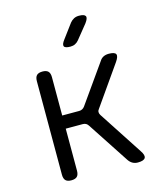

<svg xmlns="http://www.w3.org/2000/svg" viewBox="-117 -874 834 972"><g transform="rotate(-15 300.0 -387.5)"><path d="M136 10Q116 10 106.5 0.5Q97 -9 97 -30V-520Q97 -541 106.5 -550.5Q116 -560 137 -560Q157 -560 166.5 -550.5Q176 -541 176 -520V-319H265Q274 -319 281.5 -323Q289 -327 294 -334L436 -535Q444 -548 456 -554Q468 -560 484 -560Q515 -560 521 -548Q527 -536 509 -510L364 -303Q358 -296 358 -288Q358 -280 363 -272L513 -42Q531 -16 523.5 -3Q516 10 485 10Q470 10 458 3.5Q446 -3 437 -16L294 -234Q289 -242 282 -246Q275 -250 265 -250H176V-30Q176 -9 166.5 0.5Q157 10 136 10ZM307 -645Q279 -645 274 -655.5Q269 -666 286 -688L341 -762Q350 -773 361.5 -779Q373 -785 388 -785Q416 -785 422 -774Q428 -763 410 -739L351 -666Q343 -656 332 -650.5Q321 -645 307 -645Z"/></g></svg>

Font: Maple Mono Light
Style: Regular
Weight: 300
Monospace: yes
Designer: subframe7536
Version: Version 7.000